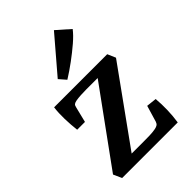

<svg xmlns="http://www.w3.org/2000/svg" viewBox="-196 -735 818 818"><g transform="rotate(-45 213.0 -325.5)"><path d="M282 -388 289 -375H203Q187 -375 170.5 -374Q154 -373 142 -371Q131 -369 126 -365Q121 -361 119 -350L102 -281H55Q51 -315 50 -351Q49 -387 53 -418H373L389 -381L138 -32L131 -45H218Q238 -45 256.5 -45.5Q275 -46 291 -49Q301 -51 307 -55Q313 -59 316 -68L338 -142L384 -137Q387 -103 386 -68Q385 -33 380 0H45L28 -38ZM149 -492 285 -651 345 -598Q329 -577 301 -553Q273 -529 240.5 -505Q208 -481 176 -461Z"/></g></svg>

Font: Yrsa Medium
Style: Regular
Weight: 500
Designer: Anna Giedrys (Yrsa+Rasa design), David Brezina (Yrsa art-direction, Rasa art-direction, design)
Foundry: Rosetta Type Foundry
Version: Version 2.004